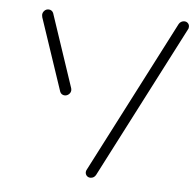

<svg xmlns="http://www.w3.org/2000/svg" viewBox="-43 -563 621 607"><g transform="rotate(5 267.0 -259.5)"><path d="M181.1 -270Q180.7 -262.6 175 -257.4Q169.3 -252.2 161.9 -252.2Q156.7 -252.2 152.6 -255Q148.5 -257.8 146.7 -262.6L69.6 -492.2Q68.5 -496.7 68.5 -499.3Q68.5 -507 74.1 -512.8Q79.6 -518.5 87.4 -518.5Q92.6 -518.5 96.7 -515.7Q100.7 -513 102.6 -508.5L179.6 -278.5Q181.1 -274.8 181.1 -270ZM265.6 0Q258.5 0 253.9 -4.6Q249.3 -9.3 249.3 -16.3Q249.3 -20.4 251.9 -24.8L501.1 -508.5Q503.7 -513 508.1 -515.7Q512.6 -518.5 518.1 -518.5Q524.8 -518.5 529.4 -514.1Q534.1 -509.6 534.1 -503Q534.1 -496.7 531.9 -494.1L282.6 -10.4Q280 -5.6 275.6 -2.8Q271.1 0 265.6 0Z"/></g></svg>

Font: 26F Galaxy Sans Light
Style: Italic
Weight: 300
Italic angle: -5°
Designer: C₂₉H₂₅N₃O₅
Version: Version 1.200